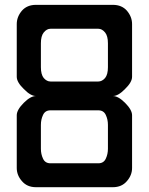

<svg xmlns="http://www.w3.org/2000/svg" viewBox="-20 -780 619 800"><path d="M450.2 -759.8Q343.8 -759.8 129.9 -759.8Q92.8 -759.8 71.3 -735.4Q49.8 -710 49.8 -679.7Q49.8 -606.4 49.8 -460Q49.8 -437.5 79.1 -409.2Q107.4 -379.9 129.9 -379.9Q107.4 -379.9 79.1 -351.6Q49.8 -322.3 49.8 -299.8Q49.8 -226.6 49.8 -80.1Q49.8 -49.8 71.3 -25.4Q92.8 0 129.9 0Q236.3 0 450.2 0Q487.3 0 508.8 -25.4Q530.3 -49.8 530.3 -80.1Q530.3 -153.3 530.3 -299.8Q530.3 -322.3 501 -351.6Q472.7 -379.9 450.2 -379.9Q472.7 -379.9 501 -409.2Q530.3 -437.5 530.3 -460Q530.3 -533.2 530.3 -679.7Q530.3 -710 508.8 -735.4Q487.3 -759.8 450.2 -759.8ZM429.7 -599.6Q429.7 -566.4 429.7 -500Q429.7 -469.7 418 -455.1Q405.3 -440.4 389.6 -440.4Q323.2 -440.4 190.4 -440.4Q174.8 -440.4 162.1 -455.1Q150.4 -469.7 150.4 -500Q150.4 -533.2 150.4 -599.6Q150.4 -629.9 162.1 -644.5Q174.8 -660.2 190.4 -660.2Q256.8 -660.2 389.6 -660.2Q405.3 -660.2 418 -644.5Q429.7 -629.9 429.7 -599.6ZM389.6 -320.3Q412.1 -320.3 420.9 -300.8Q429.7 -282.2 429.7 -259.8Q429.7 -226.6 429.7 -160.2Q429.7 -137.7 420.9 -119.1Q412.1 -99.6 389.6 -99.6Q323.2 -99.6 190.4 -99.6Q168 -99.6 159.2 -119.1Q150.4 -137.7 150.4 -160.2Q150.4 -193.4 150.4 -259.8Q150.4 -282.2 159.2 -300.8Q168 -320.3 190.4 -320.3Q256.8 -320.3 389.6 -320.3Z"/></svg>

Font: Alibu-Mazigh Belqasem 1
Style: Bold
Weight: 400
Designer: Mazigh Mubarik Belqasem
Version: Version 1.0